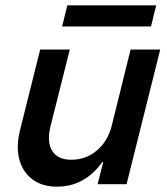

<svg xmlns="http://www.w3.org/2000/svg" viewBox="-20 -684 622 713"><path d="M191.7 9.2Q136.7 9.2 100.4 -17.9Q64.2 -45 51.7 -92.1Q39.2 -139.2 54.2 -200L129.2 -500H239.2L167.5 -215Q153.3 -156.7 173.8 -123.8Q194.2 -90.8 245 -90.8Q299.2 -90.8 340 -125.4Q380.8 -160 395 -217.5L465 -500H575L450 0H342.5L363.3 -82.5H360Q294.2 9.2 191.7 9.2ZM210.8 -585.8 230 -664.2H560L540.8 -585.8Z"/></svg>

Font: Funnel Sans Medium
Style: Italic
Weight: 500
Italic angle: -14.036°
Version: Version 1.000; Beta; Release 5; Build 24; ttfautohint (v1.8.